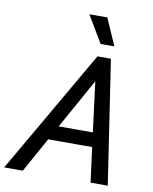

<svg xmlns="http://www.w3.org/2000/svg" viewBox="-147 -983 843 1055"><g transform="rotate(10 274.0 -455.0)"><path d="M-50 0 349 -690H424L528 0H432L405 -208L452 -194H116L183 -233L54 0ZM196 -256 161 -274H442L400 -247L355 -599L383 -593ZM265 -910H365L431 -760H354Z"/></g></svg>

Font: Radio Canada
Style: Italic
Weight: 400
Italic angle: -12°
Designer: Charles Daoud, Etienne Aubert Bonn, Alexandre Saumier Demers, Jacques Le Bailly
Foundry: Radio-Canada
Version: Version 2.104;gftools[0.9.28.dev5+ged2979d]